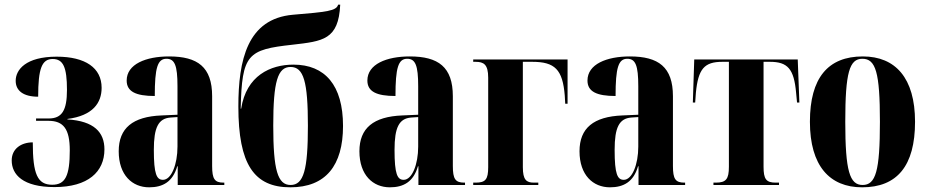

<svg xmlns="http://www.w3.org/2000/svg" viewBox="-20 -790 3963 820"><path d="M213 9C356 9 426 -56 426 -152C426 -225 382 -273 268 -280V-282C377 -296 414 -351 414 -415C414 -500 345 -548 222 -548C90 -548 47 -492 47 -445C47 -403 79 -377 143 -377C143 -498 159 -538 205 -538C250 -538 266 -503 266 -406C266 -319 245 -284 188 -284H134V-274H187C251 -274 278 -239 278 -148C278 -39 259 -1 203 -1C140 -1 120 -46 120 -182C71 -182 30 -155 30 -105C30 -44 78 9 213 9Z M617 10C676 10 718 -14 737 -80H739V0H938V-10H935C897 -10 886 -25 886 -81V-379C886 -504 824 -549 702 -549C603 -549 521 -516 521 -446C521 -399 560 -380 641 -380C641 -501 653 -539 691 -539C726 -539 738 -511 738 -422V-300L670 -297C547 -292 487 -243 487 -144C487 -42 545 10 617 10ZM676 -22C649 -22 637 -46 637 -150C637 -245 656 -284 708 -288L738 -290V-164C738 -88 712 -22 676 -22Z M1220 10C1371 10 1445 -83 1445 -252C1445 -426 1368 -514 1233 -514C1135 -514 1032 -467 1010 -326H1008C1013 -559 1038 -578 1229 -599C1359 -614 1426 -620 1433 -770H1424C1417 -743 1374 -739 1231 -727C1036 -710 998 -533 998 -335C998 -88 1065 10 1220 10ZM1221 0C1166 0 1147 -63 1147 -254C1147 -442 1166 -504 1221 -504C1277 -504 1295 -441 1295 -253C1295 -64 1277 0 1221 0Z M1645 10C1704 10 1746 -14 1765 -80H1767V0H1966V-10H1963C1925 -10 1914 -25 1914 -81V-379C1914 -504 1852 -549 1730 -549C1631 -549 1549 -516 1549 -446C1549 -399 1588 -380 1669 -380C1669 -501 1681 -539 1719 -539C1754 -539 1766 -511 1766 -422V-300L1698 -297C1575 -292 1515 -243 1515 -144C1515 -42 1573 10 1645 10ZM1704 -22C1677 -22 1665 -46 1665 -150C1665 -245 1684 -284 1736 -288L1766 -290V-164C1766 -88 1740 -22 1704 -22Z M2001 0H2279V-10H2260C2228 -10 2213 -22 2213 -76V-526H2253C2350 -526 2383 -493 2392 -382L2394 -347H2404V-536H2001V-526H2011C2046 -526 2065 -515 2065 -458V-76C2065 -23 2053 -10 2011 -10H2001Z M2585 10C2644 10 2686 -14 2705 -80H2707V0H2906V-10H2903C2865 -10 2854 -25 2854 -81V-379C2854 -504 2792 -549 2670 -549C2571 -549 2489 -516 2489 -446C2489 -399 2528 -380 2609 -380C2609 -501 2621 -539 2659 -539C2694 -539 2706 -511 2706 -422V-300L2638 -297C2515 -292 2455 -243 2455 -144C2455 -42 2513 10 2585 10ZM2644 -22C2617 -22 2605 -46 2605 -150C2605 -245 2624 -284 2676 -288L2706 -290V-164C2706 -88 2680 -22 2644 -22Z M3027 0H3307V-10H3293C3252 -10 3241 -25 3241 -78V-526H3268C3344 -526 3371 -496 3380 -394L3384 -352H3394L3387 -536H2945L2939 -352H2949L2952 -394C2962 -496 2988 -526 3065 -526H3093V-78C3093 -25 3081 -10 3037 -10H3027Z M3662 10C3811 10 3888 -81 3888 -270C3888 -457 3804 -549 3665 -549C3516 -549 3439 -457 3439 -270C3439 -82 3523 10 3662 10ZM3664 0C3609 0 3590 -59 3590 -270C3590 -481 3608 -539 3663 -539C3720 -539 3738 -481 3738 -270C3738 -59 3720 0 3664 0Z"/></svg>

Font: Noto Serif Display Condensed Extra
Style: Regular
Weight: 800
Width: 3
Designer: Monotype Design Team
Foundry: Monotype Imaging Inc.
Version: Version 1.900